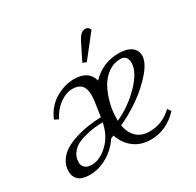

<svg xmlns="http://www.w3.org/2000/svg" viewBox="-143 -802 986 968"><g transform="rotate(-30 350.0 -318.0)"><path d="M32.2 -61Q32.2 -94.7 50 -121.8Q67.9 -148.9 95.7 -165.8Q123.5 -182.6 161.4 -194.3Q199.2 -206.1 235.6 -211.2Q272 -216.3 310.1 -217.8L320.8 -290Q325.2 -315.4 325.2 -334Q325.2 -358.9 319.3 -375.5Q313.5 -392.1 302.5 -399.9Q291.5 -407.7 280.8 -410.4Q270 -413.1 255.9 -413.1Q219.2 -413.1 181.9 -386.2Q144.5 -359.4 122.1 -314L99.1 -325.2Q111.8 -357.9 134.8 -383.5Q157.7 -409.2 184.3 -423.6Q210.9 -438 237.1 -445.1Q263.2 -452.1 287.1 -452.1Q373 -452.1 390.1 -384.8Q456.1 -452.1 545.9 -452.1Q595.2 -452.1 620.6 -433.3Q646 -414.6 646 -382.8Q646 -344.2 602.1 -293Q558.1 -241.7 497.1 -199Q436 -156.2 377.9 -130.9Q385.7 -85.9 413.1 -59.1Q440.4 -32.2 487.8 -32.2Q564 -32.2 620.1 -86.9L633.8 -66.9Q564.9 6.8 473.1 6.8Q416 6.8 376 -23.7Q335.9 -54.2 318.8 -106L300.8 -98.1Q270 -50.8 220.2 -22Q170.4 6.8 118.2 6.8Q72.8 6.8 52.5 -12Q32.2 -30.8 32.2 -61ZM99.1 -76.2Q99.1 -55.7 113 -43.9Q127 -32.2 149.9 -32.2Q199.2 -32.2 245.4 -76.4Q291.5 -120.6 305.2 -190.9Q279.8 -190.4 257.1 -188Q234.4 -185.5 203.9 -178Q173.3 -170.4 151.6 -158.9Q129.9 -147.5 114.5 -126Q99.1 -104.5 99.1 -76.2ZM366.2 -502 412.1 -594.2Q425.8 -621.6 437.5 -632.3Q449.2 -643.1 464.8 -643.1Q481 -643.1 490.2 -624L387.2 -493.2ZM375 -159.2Q456.5 -196.3 518.8 -261.2Q581.1 -326.2 581.1 -377Q581.1 -422.9 541 -422.9Q502 -422.9 469.5 -399.7Q437 -376.5 417 -339.4Q397 -302.2 386 -258.3Q375 -214.4 375 -169.9Z"/></g></svg>

Font: Dihjauti
Style: Italic
Weight: 400
Italic angle: -9°
Designer: T. Christopher White
Version: Version 3.0.0